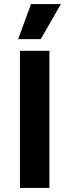

<svg xmlns="http://www.w3.org/2000/svg" viewBox="-20 -932 345 952"><path d="M134 -912H282Q257 -869 232 -825Q207 -781 182 -738H70Q86 -781 102 -825Q118 -869 134 -912ZM225 -680V0H79V-680Z"/></svg>

Font: Palanquin Dark Medium
Style: Regular
Weight: 500
Designer: Pria Ravichandran
Version: Version 1.001